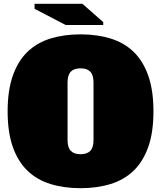

<svg xmlns="http://www.w3.org/2000/svg" viewBox="-20 -972 838 1006"><path d="M402 -164Q436 -164 453 -181.5Q470 -199 470 -238V-540Q470 -579 453 -596.5Q436 -614 402 -614Q368 -614 351 -596.5Q334 -579 334 -540V-238Q334 -199 351 -181.5Q368 -164 402 -164ZM784 -389Q784 -279 757 -202.5Q730 -126 680.5 -78Q631 -30 560 -8Q489 14 402 14Q315 14 244 -8Q173 -30 123.5 -78Q74 -126 47 -202.5Q20 -279 20 -389Q20 -498 47 -575Q74 -652 123.5 -700Q173 -748 244 -770Q315 -792 402 -792Q489 -792 560 -770Q631 -748 680.5 -700Q730 -652 757 -575Q784 -498 784 -389ZM161 -926V-952H412L521 -856V-841H324Z"/></svg>

Font: Alfa Slab One
Style: Regular
Weight: 400
Designer: JM Sole
Foundry: JM Sole
Version: Version 1.001